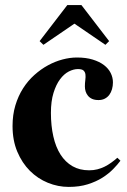

<svg xmlns="http://www.w3.org/2000/svg" viewBox="-20 -735 503 762"><path d="M371.1 -337.9Q356 -337.9 345.7 -342.5Q335.4 -347.2 329.1 -355Q322.8 -362.8 319.8 -372.3Q316.9 -381.8 316.9 -392.1Q316.9 -405.3 318.6 -417.5Q320.3 -429.7 319.1 -439.5Q317.9 -449.2 311.5 -455.1Q305.2 -460.9 289.1 -460.9Q272 -460.9 252.9 -451.2Q233.9 -441.4 218.3 -420.4Q202.6 -399.4 192.4 -366.5Q182.1 -333.5 182.1 -287.1Q182.1 -235.8 191.7 -193.6Q201.2 -151.4 220.2 -121.6Q239.3 -91.8 267.6 -75.4Q295.9 -59.1 334 -59.1Q351.1 -59.1 366.5 -63Q381.8 -66.9 395.5 -73.7Q409.2 -80.6 421.6 -89.6Q434.1 -98.6 445.8 -108.9L458 -97.2Q446.8 -82 429.2 -64Q411.6 -45.9 386.7 -30Q361.8 -14.2 328.6 -3.7Q295.4 6.8 252.9 6.8Q210.4 6.8 170.2 -9.5Q129.9 -25.9 98.6 -57.1Q67.4 -88.4 48.6 -133.1Q29.8 -177.7 29.8 -234.9Q29.8 -279.3 41 -316.7Q52.2 -354 71.5 -384.3Q90.8 -414.6 116.5 -437.5Q142.1 -460.4 170.4 -475.8Q198.7 -491.2 228.3 -499Q257.8 -506.8 285.2 -506.8Q321.3 -506.8 348.1 -498.5Q375 -490.2 392.8 -476.6Q410.6 -462.9 419.4 -445.1Q428.2 -427.2 428.2 -408.2Q428.2 -394 424.6 -381.1Q420.9 -368.2 413.8 -358.6Q406.7 -349.1 396 -343.5Q385.3 -337.9 371.1 -337.9ZM303.2 -714.8 413.1 -571.8 398.4 -557.1 275.4 -641.1 152.3 -557.1 137.2 -571.8 247.1 -714.8Z"/></svg>

Font: Berkshire Swash
Style: Regular
Weight: 700
Designer: Astigmatic (AOETI)
Foundry: Astigmatic (AOETI)
Version: Version 1.000